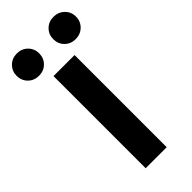

<svg xmlns="http://www.w3.org/2000/svg" viewBox="-339 -942 993 993"><g transform="rotate(-45 158.0 -445.5)"><path d="M23.5 -891Q59 -891 82.5 -867.5Q106 -844 106 -809.5Q106 -775 82.5 -751.5Q59 -728 23.5 -728Q-12 -728 -35.5 -751.5Q-59 -775 -59 -809.5Q-59 -844 -35.5 -867.5Q-12 -891 23.5 -891ZM291.5 -891Q327 -891 351 -867.5Q375 -844 375 -809.5Q375 -775 351 -751.5Q327 -728 291.5 -728Q256 -728 232.5 -751.5Q209 -775 209 -809.5Q209 -844 232.5 -867.5Q256 -891 291.5 -891ZM229 0H75V-674H229Z"/></g></svg>

Font: Hind Vadodara
Style: Bold
Weight: 700
Designer: Hitesh Malaviya
Foundry: Indian Type Foundry
Version: Version 0.702;PS 1.0;hotconv 1.0.81;makeotf.lib2.5.63406